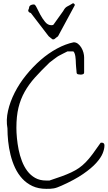

<svg xmlns="http://www.w3.org/2000/svg" viewBox="-20 -1197 683 1218"><path d="M27.3 -382.8Q17.6 -435.5 30.8 -493.7Q43.9 -551.8 73.2 -609.4Q102.5 -667 145.5 -720.2Q188.5 -773.4 237.8 -816.4Q287.1 -859.4 341.3 -888.7Q395.5 -918 447.3 -928.7Q462.9 -928.7 475.1 -918.9Q487.3 -909.2 496.1 -894.5Q504.9 -879.9 509.3 -863.3Q513.7 -846.7 513.7 -833V-738.3Q513.7 -728.5 505.9 -726.1Q498 -723.6 492.2 -723.6Q485.4 -723.6 475.6 -725.6Q465.8 -727.5 465.8 -738.3Q465.8 -742.2 464.8 -751Q463.9 -759.8 462.9 -770.5Q461.9 -781.2 461.4 -791Q460.9 -800.8 460.9 -803.7Q460.9 -805.7 460.4 -816.9Q460 -828.1 458 -839.8Q456.1 -851.6 452.1 -861.3Q448.2 -871.1 442.4 -871.1H408.2Q408.2 -871.1 399.4 -866.7Q390.6 -862.3 378.9 -856.4Q367.2 -850.6 355.5 -844.2Q343.8 -837.9 337.9 -833Q335 -831.1 328.6 -826.2Q322.3 -821.3 315.4 -816.4Q308.6 -811.5 302.7 -806.6Q296.9 -801.8 293.9 -799.8Q241.2 -749 202.1 -705.6Q163.1 -662.1 136.7 -615.2Q110.4 -568.4 97.2 -514.2Q84 -460 84 -385.7Q84 -356.4 87.4 -320.8Q90.8 -285.2 98.1 -248Q105.5 -210.9 119.1 -175.3Q132.8 -139.6 153.3 -112.3Q173.8 -85 203.1 -68.4Q232.4 -51.8 272.5 -51.8H293.9Q337.9 -66.4 371.6 -78.6Q405.3 -90.8 432.1 -103.5Q459 -116.2 481 -131.3Q502.9 -146.5 523.9 -168Q544.9 -189.5 567.4 -219.7Q589.8 -250 618.2 -291Q619.1 -291 621.1 -291.5Q623 -292 625 -292Q642.6 -292 642.6 -274.4Q642.6 -252 631.3 -224.1Q620.1 -196.3 590.3 -163.1Q560.5 -129.9 507.3 -93.3Q454.1 -56.6 371.1 -19.5Q355.5 -12.7 343.8 -8.3Q332 -3.9 321.3 -2Q310.5 0 299.3 0.5Q288.1 1 274.4 1Q223.6 1 186 -16.6Q148.4 -34.2 121.1 -64Q93.8 -93.8 75.7 -132.3Q57.6 -170.9 46.9 -214.4Q36.1 -257.8 31.7 -301.3Q27.3 -344.7 27.3 -382.8ZM305.7 -1037.1Q310.5 -1037.1 314.9 -1038.1Q319.3 -1039.1 322.3 -1044.9L380.9 -1127Q387.7 -1139.6 393.1 -1145.5Q398.4 -1151.4 405.3 -1155.3Q412.1 -1159.2 420.9 -1163.6Q429.7 -1168 443.4 -1176.8Q445.3 -1176.8 449.2 -1173.8Q453.1 -1170.9 454.1 -1168.9V-1166V-1163.1L348.6 -967.8Q348.6 -966.8 345.2 -964.4Q341.8 -961.9 337.4 -959Q333 -956.1 329.1 -952.1Q325.2 -948.2 322.3 -947.3H319.3H313.5Q311.5 -948.2 307.6 -951.7Q303.7 -955.1 299.8 -958Q295.9 -960.9 292.5 -963.9Q289.1 -966.8 288.1 -967.8L175.8 -1114.3Q165 -1117.2 161.6 -1122.6Q158.2 -1127.9 159.2 -1132.3Q160.2 -1136.7 162.1 -1140.1Q164.1 -1143.6 164.1 -1144.5Q164.1 -1157.2 172.9 -1163.1Q181.6 -1168.9 195.3 -1168.9Q203.1 -1168.9 212.9 -1148.4Q222.7 -1127.9 235.8 -1103.5Q249 -1079.1 266.1 -1058.1Q283.2 -1037.1 305.7 -1037.1Z"/></svg>

Font: Cedarville Cursive
Style: Regular
Weight: 400
Designer: Kimberly Geswein
Foundry: Kimberly Geswein
Version: Version 1.001 2010